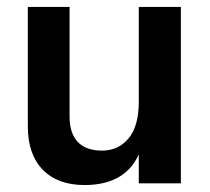

<svg xmlns="http://www.w3.org/2000/svg" viewBox="-20 -527 605 552"><path d="M500 0H379V-83Q339 5 223 5Q146 5 103 -39Q60 -83 60 -164V-507H180V-192Q180 -144 203.5 -119Q227 -94 273.5 -94Q320 -94 349.5 -129Q379 -164 379 -235V-507H500Z"/></svg>

Font: Hind Kochi SemiBold
Style: Regular
Weight: 600
Designer: Dhruvi Tolia
Foundry: Indian Type Foundry
Version: Version 0.702;PS 1.0;hotconv 1.0.81;makeotf.lib2.5.63406